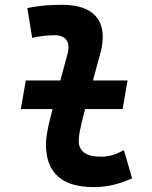

<svg xmlns="http://www.w3.org/2000/svg" viewBox="-20 -762 626 792"><path d="M65.9 -312H196.8L193.8 -300.3C173.8 -226.1 169.4 -188 169.4 -167.5C169.4 -48.8 235.8 9.8 366.2 9.8C431.2 9.8 479 -6.3 524.9 -26.4L491.2 -142.6C453.6 -123 430.7 -115.7 395 -115.7C335.4 -115.7 304.2 -138.2 304.7 -182.1C304.7 -197.3 309.1 -230.5 328.1 -300.3L331.5 -312H485.8L506.3 -430.2H363.3L393.6 -540.5C429.7 -672.4 369.6 -742.2 237.3 -742.2C189 -742.2 140.6 -739.3 92.8 -728.5L112.8 -605.5C144 -613.3 175.8 -616.7 207 -616.7C250 -616.7 272 -589.8 258.8 -540.5L229 -430.2H86.4Z"/></svg>

Font: Cascadia Mono NF
Style: Bold Italic
Weight: 700
Italic angle: -10°
Monospace: yes
Designer: Aaron Bell
Foundry: Saja Typeworks
Version: Version 2404.023